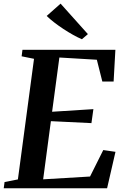

<svg xmlns="http://www.w3.org/2000/svg" viewBox="-30 -1010 670 1030"><path d="M-10 0 -5.5 -33.5 66 -47.5 152.5 -694.5 86 -708 90.5 -743H589L579.5 -572.5H519L489.5 -689.5L288.5 -701.5L249.5 -410.5L471 -424.5L460.5 -349.5L243 -360L201.5 -48L453 -63L524 -205L589.5 -195.5L544.5 0ZM409.5 -799.5Q388 -808.5 362 -823Q336 -837.5 309.5 -855Q283 -872.5 259.8 -890.5Q236.5 -908.5 220.5 -924.5L295 -990.5L441.5 -827Z"/></svg>

Font: Merriweather 72pt SemiBold
Style: Italic
Weight: 600
Italic angle: -7.8°
Version: Version 2.101